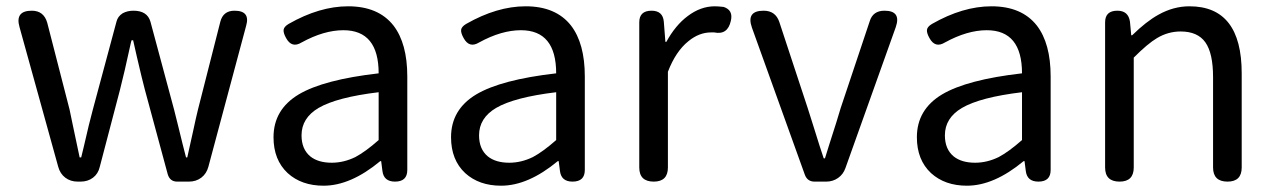

<svg xmlns="http://www.w3.org/2000/svg" viewBox="-20 -577 4050 610"><path d="M227 0Q204 0 187.5 -12.5Q171 -25 165 -47L42 -491Q27 -543 81 -543Q119 -543 130 -505L201 -229Q204 -213 211 -181Q226 -112 233 -77H238Q241 -88 246 -110Q264 -189 275 -229L350 -508Q354 -525 370 -535Q385 -543 404 -543Q448 -543 458 -508L533 -229Q537 -212 546 -177Q562 -111 571 -77H575Q581 -104 593 -158Q603 -205 609 -229L680 -508Q689 -543 725 -543Q776 -543 762 -495L642 -47Q636 -25 619.5 -12.5Q603 0 580 0H574H543Q520 0 513 -23L440 -293Q431 -327 415 -396Q407 -431 403 -449H398Q397 -447 396 -442Q374 -341 361 -291L297 -47Q292 -25 275.5 -12.5Q259 0 236 0Z M1008 13Q938 13 894 -27Q849 -69 849 -141Q849 -229 929 -277Q1008 -324 1183 -344Q1183 -481 1071 -481Q1009 -481 938 -442Q907 -423 889 -456Q880 -472 881 -482Q882 -492 897 -501Q995 -557 1086 -557Q1182 -557 1230 -496Q1274 -439 1274 -334V-167V-37Q1274 0 1235 0Q1199 0 1195 -34L1191 -65H1188Q1094 13 1008 13ZM1034 -60Q1072 -60 1109 -78Q1141 -95 1183 -132V-208V-284Q1050 -268 992 -234Q938 -202 938 -147Q938 -103 966 -80Q991 -60 1034 -60Z M1572 13Q1502 13 1458 -27Q1413 -69 1413 -141Q1413 -229 1493 -277Q1572 -324 1747 -344Q1747 -481 1635 -481Q1573 -481 1502 -442Q1471 -423 1453 -456Q1444 -472 1445 -482Q1446 -492 1461 -501Q1559 -557 1650 -557Q1746 -557 1794 -496Q1838 -439 1838 -334V-167V-37Q1838 0 1799 0Q1763 0 1759 -34L1755 -65H1752Q1658 13 1572 13ZM1598 -60Q1636 -60 1673 -78Q1705 -95 1747 -132V-208V-284Q1614 -268 1556 -234Q1502 -202 1502 -147Q1502 -103 1530 -80Q1555 -60 1598 -60Z M2057 0Q2011 0 2011 -45V-271V-506Q2011 -543 2050 -543Q2086 -543 2089 -508L2094 -444H2097Q2126 -497 2165 -526Q2206 -557 2251 -557Q2261 -557 2279 -555Q2310 -545 2302 -511Q2292 -465 2249 -474Q2244 -474 2239 -474Q2201 -474 2167 -446Q2127 -414 2102 -349V-45Q2102 0 2057 0Z M2568 0Q2545 0 2537 -22L2369 -489Q2350 -543 2406 -543Q2444 -543 2456 -507L2546 -234Q2552 -214 2565 -174Q2586 -106 2597 -74H2601Q2606 -89 2615 -119Q2640 -196 2651 -234L2743 -509Q2753 -543 2790 -543Q2844 -543 2826 -491L2666 -43Q2659 -23 2642.5 -11.5Q2626 0 2605 0H2598Z M3052 13Q2982 13 2938 -27Q2893 -69 2893 -141Q2893 -229 2973 -277Q3052 -324 3227 -344Q3227 -481 3115 -481Q3053 -481 2982 -442Q2951 -423 2933 -456Q2924 -472 2925 -482Q2926 -492 2941 -501Q3039 -557 3130 -557Q3226 -557 3274 -496Q3318 -439 3318 -334V-167V-37Q3318 0 3279 0Q3243 0 3239 -34L3235 -65H3232Q3138 13 3052 13ZM3078 -60Q3116 -60 3153 -78Q3185 -95 3227 -132V-208V-284Q3094 -268 3036 -234Q2982 -202 2982 -147Q2982 -103 3010 -80Q3035 -60 3078 -60Z M3537 0Q3491 0 3491 -45V-271V-506Q3491 -543 3530 -543Q3565 -543 3570 -508L3574 -465H3577Q3622 -509 3660 -530Q3708 -557 3759 -557Q3925 -557 3925 -344V-45Q3925 0 3880 0Q3834 0 3834 -45V-332Q3834 -408 3809.5 -442.5Q3785 -477 3731 -477Q3691 -477 3656 -456Q3627 -439 3582 -394V-45Q3582 0 3537 0Z"/></svg>

Font: GenSenRounded JP R
Style: Regular
Weight: 400
Version: Version 1.501;PS 1;hotconv 16.6.51;makeotf.lib2.5.65220